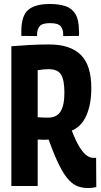

<svg xmlns="http://www.w3.org/2000/svg" viewBox="-20 -933 507 963"><path d="M420 10Q395 10 371.5 2Q348 -6 325 -30.5Q302 -55 277.5 -103.5Q253 -152 224 -233Q214 -232 206 -232Q197 -232 187.5 -232.5Q178 -233 169 -233V0H37V-701Q85 -705 130 -707.5Q175 -710 227 -710Q332 -710 385 -658Q438 -606 438 -491Q438 -412 414 -355.5Q390 -299 340 -278Q361 -224 379.5 -194.5Q398 -165 415 -153Q432 -141 450 -141Q452 -141 456 -141.5Q460 -142 462 -142L463 5Q456 7 446 8.5Q436 10 420 10ZM221 -343Q264 -343 283.5 -373.5Q303 -404 303 -469Q303 -531 286.5 -558.5Q270 -586 224 -586Q211 -586 199 -585Q187 -584 169 -581V-345Q183 -344 194.5 -343.5Q206 -343 221 -343ZM231 -913Q275 -913 307.5 -902.5Q340 -892 358 -863Q376 -834 376 -777Q377 -771 376.5 -765Q376 -759 376 -753L297 -752V-760Q297 -785 284.5 -801Q272 -817 231 -817Q191 -817 178.5 -801Q166 -785 166 -760Q166 -755 166 -752L87 -753Q87 -759 87 -765Q87 -771 87 -777Q87 -853 121 -883Q155 -913 231 -913Z"/></svg>

Font: Georama Condensed
Style: Bold
Weight: 700
Width: 3
Designer: Jean-Baptiste Levee
Foundry: Production Type
Version: Version 1.000